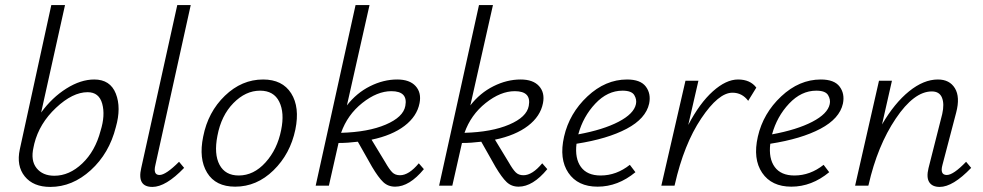

<svg xmlns="http://www.w3.org/2000/svg" viewBox="-20 -731 3871 756"><path d="M351 -418Q414 -418 436 -362.5Q458 -307 436 -230Q410 -127 337.5 -61Q265 5 178 5Q111 5 77.5 -36.5Q44 -78 58 -143L182 -711H236L142 -288Q185 -347 241.5 -382.5Q298 -418 351 -418ZM376 -216Q395 -277 382.5 -322.5Q370 -368 325 -368Q266 -368 200.5 -306.5Q135 -245 115 -165L112 -151Q100 -99 124 -69Q148 -39 194 -39Q253 -39 304 -87.5Q355 -136 376 -216Z M580 5Q519 5 536 -69L678 -711H731L592 -82Q582 -42 608 -42Q633 -42 685 -94L705 -70Q633 5 580 5Z M906 4Q829 4 795.5 -51Q762 -106 780 -193Q799 -290 865.5 -354Q932 -418 1016 -418Q1092 -418 1126.5 -363.5Q1161 -309 1143 -221Q1123 -125 1057 -60.5Q991 4 906 4ZM920 -40Q979 -40 1025.5 -91.5Q1072 -143 1087 -219Q1101 -287 1079.5 -330.5Q1058 -374 1004 -374Q947 -374 899 -325Q851 -276 836 -196Q822 -124 844.5 -82Q867 -40 920 -40Z M1629 -88 1649 -65Q1592 4 1536 4Q1508 4 1489 -14Q1470 -32 1445 -74L1389 -173Q1349 -168 1313 -168L1275 0H1223L1380 -711H1435L1346 -316Q1384 -365 1437 -391.5Q1490 -418 1544 -418Q1593 -418 1616.5 -392Q1640 -366 1632 -325Q1622 -273 1573 -235.5Q1524 -198 1443 -181L1497 -92Q1513 -64 1524.5 -52.5Q1536 -41 1555 -41Q1590 -41 1629 -88ZM1521 -372Q1465 -372 1406.5 -325.5Q1348 -279 1323 -208Q1430 -211 1499 -240.5Q1568 -270 1576 -314Q1587 -372 1521 -372Z M2115 -88 2135 -65Q2078 4 2022 4Q1994 4 1975 -14Q1956 -32 1931 -74L1875 -173Q1835 -168 1799 -168L1761 0H1709L1866 -711H1921L1832 -316Q1870 -365 1923 -391.5Q1976 -418 2030 -418Q2079 -418 2102.5 -392Q2126 -366 2118 -325Q2108 -273 2059 -235.5Q2010 -198 1929 -181L1983 -92Q1999 -64 2010.5 -52.5Q2022 -41 2041 -41Q2076 -41 2115 -88ZM2007 -372Q1951 -372 1892.5 -325.5Q1834 -279 1809 -208Q1916 -211 1985 -240.5Q2054 -270 2062 -314Q2073 -372 2007 -372Z M2449 -418Q2502 -418 2523 -390Q2544 -362 2536 -323Q2523 -264 2447.5 -224Q2372 -184 2250 -165Q2243 -107 2267.5 -73.5Q2292 -40 2345 -40Q2407 -40 2460 -82L2482 -53Q2413 4 2333 4Q2255 4 2218 -50.5Q2181 -105 2201 -193Q2222 -285 2293 -351.5Q2364 -418 2449 -418ZM2484 -321Q2488 -339 2477.5 -356.5Q2467 -374 2431 -374Q2372 -374 2324 -323Q2276 -272 2257 -202Q2355 -220 2415.5 -251.5Q2476 -283 2484 -321Z M2886 -418Q2934 -418 2958 -386L2926 -334Q2902 -366 2864 -366Q2809 -366 2741 -264.5Q2673 -163 2637 -4L2636 0H2584L2679 -413H2730L2690 -239Q2735 -325 2787 -371.5Q2839 -418 2886 -418Z M3212 -418Q3265 -418 3286 -390Q3307 -362 3299 -323Q3286 -264 3210.5 -224Q3135 -184 3013 -165Q3006 -107 3030.5 -73.5Q3055 -40 3108 -40Q3170 -40 3223 -82L3245 -53Q3176 4 3096 4Q3018 4 2981 -50.5Q2944 -105 2964 -193Q2985 -285 3056 -351.5Q3127 -418 3212 -418ZM3247 -321Q3251 -339 3240.5 -356.5Q3230 -374 3194 -374Q3135 -374 3087 -323Q3039 -272 3020 -202Q3118 -220 3178.5 -251.5Q3239 -283 3247 -321Z M3784 -94 3804 -70Q3732 5 3680 5Q3651 5 3639 -13.5Q3627 -32 3636 -69L3690 -282Q3699 -322 3689 -346.5Q3679 -371 3649 -371Q3579 -371 3507 -264Q3435 -157 3400 -3L3399 0H3347L3441 -413H3492L3453 -241Q3502 -325 3559.5 -371.5Q3617 -418 3673 -418Q3719 -418 3740 -383.5Q3761 -349 3745 -288L3691 -82Q3680 -42 3708 -42Q3734 -42 3784 -94Z"/></svg>

Font: EauTestInfant Semilight
Style: Italic
Weight: 300
Italic angle: -12°
Designer: Christian Thalmann (Catharsis Fonts)
Version: Version 0.001;PS 000.001;hotconv 1.0.88;makeotf.lib2.5.64775